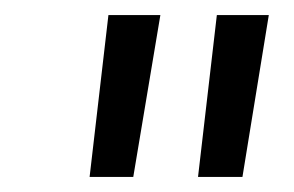

<svg xmlns="http://www.w3.org/2000/svg" viewBox="-20 -710 390 255"><path d="M157 -475H99L124 -690H193ZM302 -475H243L268 -690H337Z"/></svg>

Font: Exo 2.0
Style: Italic
Weight: 400
Italic angle: -8°
Designer: Natanael Gama
Version: Version 1.001;PS 001.001;hotconv 1.0.70;makeotf.lib2.5.58329